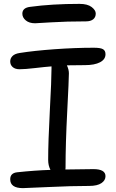

<svg xmlns="http://www.w3.org/2000/svg" viewBox="-20 -950 591 981"><path d="M159.2 -831.1Q129.4 -831.1 111.8 -845.7Q94.2 -860.4 94.2 -879.9Q94.2 -910.2 133.8 -915Q245.1 -930.2 386.2 -930.2Q427.2 -930.2 448.2 -914.1Q469.2 -897.9 469.2 -880.9Q469.2 -861.8 456.1 -851.3Q442.9 -840.8 418.9 -840.8Q320.8 -840.8 241.5 -835.9Q162.1 -831.1 159.2 -831.1ZM97.2 11.2Q32.2 11.2 32.2 -34.2Q32.2 -65.9 67.9 -69.8Q159.7 -79.6 237.8 -82Q226.1 -104.5 226.1 -132.8Q226.1 -224.6 234.6 -384.3Q243.2 -543.9 243.2 -600.1V-610.8Q211.4 -608.4 159.4 -602.3Q107.4 -596.2 80.1 -596.2Q57.6 -596.2 44.9 -607.2Q32.2 -618.2 32.2 -636.2Q32.2 -651.9 43.7 -663.6Q55.2 -675.3 80.1 -679.2Q153.3 -690.9 258.8 -698.5Q364.3 -706.1 460 -706.1Q493.2 -706.1 506.1 -698.7Q519 -691.4 519 -672.9Q519 -646.5 491 -631.8Q462.9 -617.2 414.1 -617.2Q348.6 -617.2 321.8 -616.2Q332 -594.7 332 -575.2Q332 -545.4 323.5 -380.9Q314.9 -216.3 314.9 -92.8Q314.9 -91.3 314.5 -88.4Q314 -85.4 314 -84Q403.8 -85.9 457 -85.9Q519 -85.9 519 -49.8Q519 -28.3 498 -14.2Q477.1 0 435.1 0Q345.2 0 229 5.6Q112.8 11.2 97.2 11.2Z"/></svg>

Font: Shantell Sans Normal
Style: Regular
Weight: 400
Designer: Stephen Nixon, Anya Danilova, Shantell Martin
Foundry: Arrow Type
Version: Version 1.006;[559af2be0]